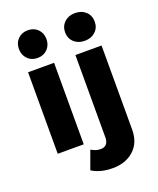

<svg xmlns="http://www.w3.org/2000/svg" viewBox="-175 -889 981 1193"><g transform="rotate(-20 315.0 -292.0)"><path d="M90.5 -628Q65 -654 65 -694Q65 -734 90.5 -759.5Q116 -785 156 -785Q196 -785 221.5 -759.5Q247 -734 247 -694Q247 -654 221.5 -628Q196 -602 156 -602Q116 -602 90.5 -628ZM69 0V-539H241V0ZM224 166 268 45Q300 64 329 64Q354 65 368 50Q382 35 382 5V-539H555V16Q555 104 500 153Q445 202 359 201Q280 201 224 166ZM566 -693Q566 -653 538.5 -627.5Q511 -602 468 -602Q425 -602 397.5 -627.5Q370 -653 370 -693Q370 -733 397.5 -759Q425 -785 468 -785Q511 -785 538.5 -759.5Q566 -734 566 -693Z"/></g></svg>

Font: Trueno
Style: Bd
Weight: 700
Designer: Julieta Ulanovsky
Foundry: Julieta Ulanovsky
Version: Version 3.001b